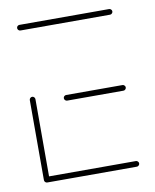

<svg xmlns="http://www.w3.org/2000/svg" viewBox="-65 -570 502 622"><g transform="rotate(-10 185.5 -259.5)"><path d="M31.5 -10.4V-272.6Q31.5 -276.3 34.3 -279.1Q37 -281.9 40.7 -281.9Q44.4 -281.9 47.2 -279.1Q50 -276.3 50 -272.6V-10.4ZM344.8 -9.3Q344.8 -5.6 342 -2.8Q339.3 0 335.6 0H40.7Q37 0 34.3 -2.8Q31.5 -5.6 31.5 -9.3Q31.5 -13.3 34.3 -15.9Q37 -18.5 40.7 -18.5H335.6Q339.3 -18.5 342 -15.7Q344.8 -13 344.8 -9.3ZM141.1 -259.3Q141.1 -263.3 143.9 -265.9Q146.7 -268.5 150.4 -268.5H335.6Q339.3 -268.5 342 -265.7Q344.8 -263 344.8 -259.3Q344.8 -255.6 342 -252.8Q339.3 -250 335.6 -250H150.4Q146.7 -250 143.9 -252.8Q141.1 -255.6 141.1 -259.3ZM31.5 -509.3Q31.5 -513.3 34.3 -515.9Q37 -518.5 40.7 -518.5H335.6Q339.3 -518.5 342 -515.7Q344.8 -513 344.8 -509.3Q344.8 -505.6 342 -502.8Q339.3 -500 335.6 -500H40.7Q37 -500 34.3 -502.8Q31.5 -505.6 31.5 -509.3Z"/></g></svg>

Font: 26F Galaxy Hebrew Hairline
Style: Regular
Weight: 50
Designer: C₂₉H₂₅N₃O₅
Version: Version 1.000